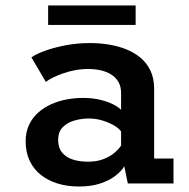

<svg xmlns="http://www.w3.org/2000/svg" viewBox="-20 -669 690 700"><path d="M268 11Q226 11 190.5 0.2Q155 -10.5 128.8 -31.5Q102.5 -52.5 88 -83.2Q73.5 -114 73.5 -154Q73.5 -187.5 85.8 -213.5Q98 -239.5 119 -258.2Q140 -277 166.8 -289Q193.5 -301 223.2 -306.5Q253 -312 282.5 -312Q317 -312 345.2 -305.2Q373.5 -298.5 393.2 -288.2Q413 -278 421.5 -268.5V-329.5Q421.5 -353.5 411.8 -370.2Q402 -387 385.2 -397.5Q368.5 -408 346.8 -412.8Q325 -417.5 301.5 -417.5Q276.5 -417.5 253.2 -413Q230 -408.5 210 -401.5Q190 -394.5 173.8 -386.5Q157.5 -378.5 147 -370.5L94.5 -460Q112.5 -472.5 145.2 -484.2Q178 -496 220 -504Q262 -512 308.5 -512Q341 -512 374 -507Q407 -502 437 -490.5Q467 -479 490.8 -459.8Q514.5 -440.5 528.2 -412.2Q542 -384 542 -344.5V-91H612.5V0H446L433 -63Q424.5 -47 403 -29.8Q381.5 -12.5 347.8 -0.8Q314 11 268 11ZM301 -79.5Q333.5 -79.5 358 -89.2Q382.5 -99 398.5 -113Q414.5 -127 421.5 -138.5V-189.5Q414 -201 395.5 -211.8Q377 -222.5 353.2 -229.8Q329.5 -237 304.5 -237Q277 -237 251 -229.5Q225 -222 208.5 -205Q192 -188 192 -159.5Q192 -131 205.8 -113.5Q219.5 -96 244.2 -87.8Q269 -79.5 301 -79.5ZM155.5 -578V-649H474.5V-578Z"/></svg>

Font: Trispace Thin Medium
Style: Regular
Weight: 500
Version: Version 1.210